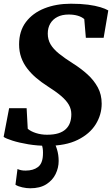

<svg xmlns="http://www.w3.org/2000/svg" viewBox="-20 -772 602 1031"><path d="M235 11Q181.5 11 132 2.8Q82.5 -5.5 47 -16.8Q11.5 -28 -0.5 -37L29 -191H123L129 -80.5Q145 -66.5 173 -57.5Q201 -48.5 232.5 -48.5Q268.5 -48.5 293.2 -56.2Q318 -64 333.5 -78.8Q349 -93.5 356 -113.5Q363 -133.5 363 -158.5Q363 -186 349.5 -209.5Q336 -233 307.8 -257Q279.5 -281 234.5 -309.5Q202.5 -330 175 -353.2Q147.5 -376.5 126.5 -403.8Q105.5 -431 94 -463.2Q82.5 -495.5 82.5 -533.5Q82.5 -605 119 -653.5Q155.5 -702 218.5 -727Q281.5 -752 360.5 -752Q413.5 -752 453 -746.8Q492.5 -741.5 519.5 -733.2Q546.5 -725 561.5 -716L536.5 -569H441L432.5 -669.5Q418.5 -681.5 397 -687.8Q375.5 -694 349 -694Q313.5 -694 288.5 -681.2Q263.5 -668.5 250 -645.5Q236.5 -622.5 236.5 -591.5Q236.5 -560 251.2 -534.5Q266 -509 296.5 -484.2Q327 -459.5 374.5 -429.5Q415.5 -403.5 449.8 -372.5Q484 -341.5 505 -303Q526 -264.5 526 -215.5Q526 -156 493.8 -104.2Q461.5 -52.5 397 -20.8Q332.5 11 235 11ZM234 -17 265.5 -15Q276.5 -0.5 285.8 29.2Q295 59 295 92.5Q295 129 278.5 162.8Q262 196.5 228.2 217.8Q194.5 239 142.5 239Q122.5 239 99.8 234Q77 229 63 220L74 135.5Q80.5 139 93 141.8Q105.5 144.5 118 144Q158.5 144 183.5 125.2Q208.5 106.5 210.5 60.5Q212 31.5 207 14.2Q202 -3 198.5 -15Z"/></svg>

Font: Merriweather 28pt Black
Style: Italic
Weight: 900
Italic angle: -7.8°
Version: Version 2.101